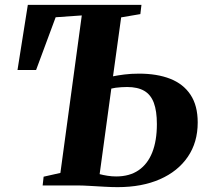

<svg xmlns="http://www.w3.org/2000/svg" viewBox="-20 -763 862 790"><path d="M464 7Q438.5 7 408.2 5.2Q378 3.5 348.8 1.8Q319.5 0 295.5 0H155.5L159.5 -36L228.5 -51.5L316.5 -699.5L209 -692L128.5 -475H52L94.5 -743H562L557.5 -705L478.5 -691.5L445 -449Q464.5 -453 491.8 -456.5Q519 -460 552 -460Q626.5 -460 680.5 -438.8Q734.5 -417.5 764 -373Q793.5 -328.5 793.5 -259Q793.5 -177.5 752.8 -117.8Q712 -58 638 -25.5Q564 7 464 7ZM458 -37Q513 -37 550.2 -62.5Q587.5 -88 606.5 -136Q625.5 -184 625.5 -252.5Q625.5 -306 613 -339.8Q600.5 -373.5 573.5 -389.2Q546.5 -405 503 -405Q491.5 -405 479 -404.2Q466.5 -403.5 456 -402Q445.5 -400.5 438 -398.5L390 -46.5Q405 -42.5 422.5 -39.8Q440 -37 458 -37Z"/></svg>

Font: Merriweather 72pt ExtraBold
Style: Italic
Weight: 800
Italic angle: -7.8°
Version: Version 2.101